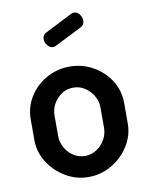

<svg xmlns="http://www.w3.org/2000/svg" viewBox="-82 -768 649 836"><g transform="rotate(-10 243.0 -350.0)"><path d="M242 8Q188 8 141 -20Q94 -48 65.5 -93.5Q37 -139 37 -191V-283Q37 -336 64.5 -381Q92 -426 139.5 -453Q187 -480 243 -480Q299 -480 346 -453.5Q393 -427 421.5 -382.5Q450 -338 450 -283V-191Q450 -140 421.5 -94Q393 -48 345.5 -20Q298 8 242 8ZM243 -85Q271 -85 294 -100Q317 -115 331 -139.5Q345 -164 345 -191V-283Q345 -309 331 -333Q317 -357 294 -372Q271 -387 243 -387Q214 -387 191.5 -372Q169 -357 155.5 -333Q142 -309 142 -283V-191Q142 -164 155.5 -139.5Q169 -115 192 -100Q215 -85 243 -85ZM188 -576Q174 -576 163.5 -589.5Q153 -603 153 -617Q153 -635 168 -643L292 -706Q298 -708 303 -708Q318 -708 327.5 -694.5Q337 -681 337 -667Q337 -648 321 -640L200 -579Q197 -578 194 -577Q191 -576 188 -576Z"/></g></svg>

Font: Dosis ExtraLight SemiBold
Style: Regular
Weight: 600
Version: Version 3.001; ttfautohint (v1.8.2)